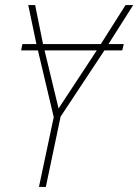

<svg xmlns="http://www.w3.org/2000/svg" viewBox="-20 -734 543 754"><path d="M133 0 191 -274 129 -536H63L68 -561H123L91 -714H118L149 -561H376L473 -714H503L406 -561H466L460 -536H390L218 -276L160 0ZM210 -308 360 -536H155Z"/></svg>

Font: Noto Sans SemiCondensed Thin
Style: Italic
Weight: 100
Width: 4
Italic angle: -12°
Designer: Monotype Design Team
Foundry: Monotype Imaging Inc.
Version: Version 2.013; ttfautohint (v1.8.4.7-5d5b)